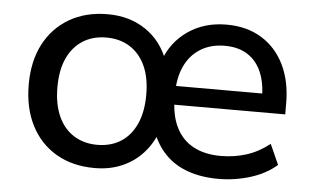

<svg xmlns="http://www.w3.org/2000/svg" viewBox="-42 -562 1034 633"><g transform="rotate(5 475.0 -245.5)"><path d="M291 9Q218 9 164 -22.5Q110 -54 80.5 -111.5Q51 -169 51 -247Q51 -324 80.5 -380.5Q110 -437 164 -468.5Q218 -500 291 -500Q363 -500 416.5 -464Q470 -428 494 -362H480Q503 -426 557 -463Q611 -500 684 -500Q751 -500 800 -470Q849 -440 875.5 -385.5Q902 -331 902 -258V-222H513V-284H838L821 -269Q821 -319 805.5 -355Q790 -391 759.5 -410.5Q729 -430 684 -430Q638 -430 604 -409Q570 -388 552 -349.5Q534 -311 534 -256V-247Q534 -187 554 -147Q574 -107 611.5 -87Q649 -67 702 -67Q746 -67 786 -79.5Q826 -92 863 -121L893 -54Q858 -23 806.5 -7Q755 9 700 9Q645 9 600.5 -6.5Q556 -22 525.5 -53Q495 -84 478 -130H494Q479 -89 450.5 -57.5Q422 -26 381.5 -8.5Q341 9 291 9ZM293 -68Q338 -68 371 -89Q404 -110 422 -150Q440 -190 440 -246Q440 -303 422 -342Q404 -381 371 -402Q338 -423 293 -423Q248 -423 215 -402Q182 -381 164 -342Q146 -303 146 -246Q146 -190 164 -150Q182 -110 215.5 -89Q249 -68 293 -68Z"/></g></svg>

Font: Nunito Sans 10pt Medium
Style: Regular
Weight: 500
Designer: Vernon Adams
Foundry: Vernon Adams
Version: Version 3.101;gftools[0.9.27]